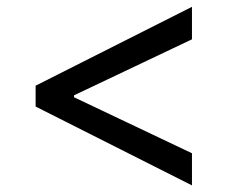

<svg xmlns="http://www.w3.org/2000/svg" viewBox="-20 -568 702 566"><path d="M85 -253.9V-315.4L545.9 -547.9V-452.1L195.3 -285.6L198.2 -291.5V-277.8L195.3 -282.7L545.9 -116.2V-21.5Z"/></svg>

Font: Inter Variable
Style: Regular
Weight: 400
Designer: Rasmus Andersson
Foundry: rsms
Version: Version 4.001;git-9221beed3